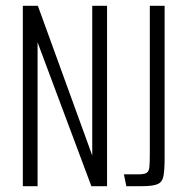

<svg xmlns="http://www.w3.org/2000/svg" viewBox="-20 -640 640 660"><path d="M58.5 0V-620H110.2L294.5 -112.5L296.1 -107.2L297.1 -105.7V-620H348V0H294.1L111.7 -487.6L109.4 -494.6H109.2V0ZM414.2 0 406 -40.8H457Q476 -40.8 484 -45.8Q492 -50.8 493.5 -65.8Q495 -80.8 495 -111.8V-620H545.9V-97.7Q545.9 -56.7 542 -35.4Q538.2 -14.2 521.7 -7.1Q505.3 0 467.9 0Z"/></svg>

Font: Smooch Sans Thin
Style: Regular
Weight: 100
Designer: Robert E. Leuschke
Foundry: Robert E. Leuschke
Version: Version 1.010